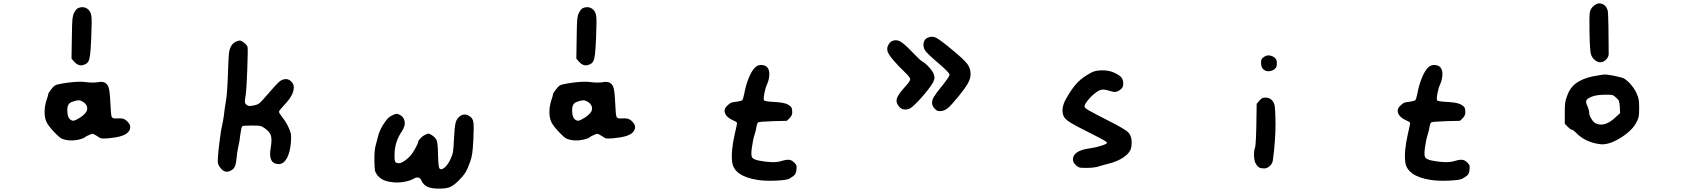

<svg xmlns="http://www.w3.org/2000/svg" viewBox="-20 -739 10040 1141"><path d="M473 -134Q458 -143 446.5 -143Q435 -143 412 -135Q394 -129 387 -117.5Q380 -106 380 -82Q380 -37 403 -25Q411 -21 417 -21.5Q423 -22 436 -29Q459 -40 476.5 -56Q494 -72 497 -84Q504 -114 473 -134ZM385 -248Q450 -256 482 -252Q532 -245 565 -251Q586 -255 600 -249Q619 -241 626 -218Q633 -195 636 -126Q639 -60 643 -47Q647 -34 667 -35Q697 -37 710.5 -33.5Q724 -30 737 -17Q769 15 741 47Q716 75 622 83Q592 85 583 83.5Q574 82 556 69Q538 58 532.5 56.5Q527 55 512 62Q492 70 484 77Q475 85 441 92Q391 102 349 86Q334 80 299.5 43Q265 6 256 -15Q245 -39 245 -72.5Q245 -106 255 -139Q266 -171 266 -177Q266 -184 281 -204Q296 -224 306 -231Q319 -239 385 -248ZM444 -691Q473 -703 496 -689Q519 -675 523 -644Q527 -623 522 -508Q519 -442 515.5 -414Q512 -386 505 -373.5Q498 -361 481 -355Q449 -341 421 -372L405 -391L407 -516Q408 -604 410.5 -626Q413 -648 421 -664Q433 -686 444 -691Z M1379 -490Q1394 -497 1404 -498Q1414 -498 1431 -484.5Q1448 -471 1451 -460Q1454 -447 1449.5 -326.5Q1445 -206 1440 -175Q1434 -141 1435.5 -131.5Q1437 -122 1447 -115Q1455 -109 1462.5 -109Q1470 -109 1488.5 -112.5Q1507 -116 1516.5 -122Q1526 -128 1541 -145Q1620 -236 1638 -252Q1656 -268 1678 -269Q1697 -269 1711.5 -254Q1726 -239 1726 -220Q1726 -174 1671 -117Q1638 -82 1638 -75Q1638 -67 1660 -39Q1682 -11 1697 23Q1707 46 1709 58.5Q1711 71 1709 103Q1705 164 1685.5 200Q1666 236 1637 236Q1571 236 1589 138Q1597 90 1590 67Q1583 44 1553 23Q1538 12 1527.5 9.5Q1517 7 1479 7Q1428 7 1420 11Q1414 16 1408 62Q1404 103 1395 138Q1389 166 1385 207Q1382 240 1373 255.5Q1364 271 1342 279Q1310 290 1285 252Q1277 240 1275 230.5Q1273 221 1275 197Q1277 159 1286 91.5Q1295 24 1299 10Q1304 -7 1310 -50Q1316 -102 1323 -141Q1331 -186 1335 -313Q1338 -400 1340.5 -422.5Q1343 -445 1351 -460Q1362 -482 1379 -490Z M2306 -51Q2332 -65 2342 -62Q2376 -52 2383.5 -22Q2391 8 2368 42Q2329 98 2325 167Q2323 208 2327.5 219.5Q2332 231 2350 231Q2363 231 2384 217Q2405 203 2421 184Q2432 172 2448.5 142Q2465 112 2465 104.5Q2465 97 2479 82.5Q2493 68 2507 62Q2521 55 2526 55Q2531 55 2543 62Q2569 78 2575.5 96.5Q2582 115 2583 178Q2585 254 2591 261Q2602 274 2622 257Q2642 240 2658 205Q2669 182 2672 163.5Q2675 145 2678 85Q2681 15 2688 -10.5Q2695 -36 2714 -49Q2740 -68 2770 -49Q2789 -38 2793 -13.5Q2797 11 2793 91Q2790 147 2786.5 171.5Q2783 196 2775 219Q2760 263 2746.5 285Q2733 307 2705 335Q2675 364 2653.5 373Q2632 382 2589 382Q2544 382 2520 371Q2496 360 2485 335Q2480 321 2467.5 317Q2455 313 2442 321Q2423 333 2390 340Q2357 347 2325 345Q2286 342 2263 332.5Q2240 323 2223 303Q2211 287 2208.5 276Q2206 265 2205 218Q2204 155 2212 127Q2217 109 2227 70Q2233 42 2257 2Q2272 -21 2281.5 -32Q2291 -43 2306 -51Z M3473 -134Q3458 -143 3446.5 -143Q3435 -143 3412 -135Q3394 -129 3387 -117.5Q3380 -106 3380 -82Q3380 -37 3403 -25Q3411 -21 3417 -21.5Q3423 -22 3436 -29Q3459 -40 3476.5 -56Q3494 -72 3497 -84Q3504 -114 3473 -134ZM3385 -248Q3450 -256 3482 -252Q3532 -245 3565 -251Q3586 -255 3600 -249Q3619 -241 3626 -218Q3633 -195 3636 -126Q3639 -60 3643 -47Q3647 -34 3667 -35Q3697 -37 3710.5 -33.5Q3724 -30 3737 -17Q3769 15 3741 47Q3716 75 3622 83Q3592 85 3583 83.5Q3574 82 3556 69Q3538 58 3532.5 56.5Q3527 55 3512 62Q3492 70 3484 77Q3475 85 3441 92Q3391 102 3349 86Q3334 80 3299.5 43Q3265 6 3256 -15Q3245 -39 3245 -72.5Q3245 -106 3255 -139Q3266 -171 3266 -177Q3266 -184 3281 -204Q3296 -224 3306 -231Q3319 -239 3385 -248ZM3444 -691Q3473 -703 3496 -689Q3519 -675 3523 -644Q3527 -623 3522 -508Q3519 -442 3515.5 -414Q3512 -386 3505 -373.5Q3498 -361 3481 -355Q3449 -341 3421 -372L3405 -391L3407 -516Q3408 -604 3410.5 -626Q3413 -648 3421 -664Q3433 -686 3444 -691Z M4466 -337Q4484 -356 4511 -352.5Q4538 -349 4547 -327Q4554 -311 4551 -284.5Q4548 -258 4537 -235Q4527 -212 4521.5 -180Q4516 -148 4521 -142Q4527 -136 4583 -133Q4638 -130 4660 -119Q4678 -109 4683 -100.5Q4688 -92 4688 -71Q4688 -52 4672 -36L4656 -21L4574 -19Q4493 -16 4486 -12Q4480 -8 4476 11Q4474 30 4464 62Q4455 89 4448 139Q4442 183 4449 195.5Q4456 208 4488 215Q4575 232 4620 219Q4652 209 4668.5 210.5Q4685 212 4699 226Q4710 237 4712.5 243.5Q4715 250 4713 269Q4711 290 4703 299.5Q4695 309 4670 323Q4654 332 4588 334.5Q4522 337 4481 330Q4342 308 4331 224Q4323 160 4347 55Q4360 -1 4360 -7Q4360 -14 4338 -23Q4299 -40 4289 -65.5Q4279 -91 4303 -112Q4316 -125 4324.5 -128.5Q4333 -132 4360 -135Q4385 -139 4390 -143Q4396 -148 4402 -178Q4411 -229 4428.5 -273Q4446 -317 4466 -337Z M5279 -494Q5304 -506 5327.5 -494Q5351 -482 5399 -432Q5448 -380 5462 -373Q5479 -364 5501.5 -339Q5524 -314 5529 -298Q5534 -283 5533.5 -276Q5533 -269 5527 -254Q5516 -230 5474.5 -180.5Q5433 -131 5400 -103Q5382 -88 5360.5 -88Q5339 -88 5325 -103Q5303 -127 5309 -151Q5315 -175 5354 -218Q5389 -256 5389 -268Q5389 -280 5359 -308Q5317 -348 5288.5 -382Q5260 -416 5255 -432Q5249 -453 5258 -470Q5267 -487 5279 -494ZM5495 -516Q5521 -526 5544.5 -514Q5568 -502 5641 -441Q5709 -385 5728.5 -359Q5748 -333 5748 -299Q5748 -273 5732 -244Q5716 -215 5676 -166Q5633 -114 5614.5 -98Q5596 -82 5574 -79Q5559 -78 5552.5 -80Q5546 -82 5535 -93Q5519 -109 5519 -128Q5519 -146 5530.5 -165Q5542 -184 5582 -233Q5623 -285 5623 -295Q5623 -307 5555 -365Q5488 -422 5477 -440Q5464 -462 5469 -485Q5474 -508 5495 -516Z M6468 -309Q6491 -321 6531.5 -321Q6572 -321 6599 -308Q6631 -294 6643 -280Q6655 -266 6655 -244Q6655 -229 6652 -222.5Q6649 -216 6640 -208Q6624 -195 6611 -193Q6598 -191 6577 -198Q6545 -209 6527 -206Q6509 -203 6486 -184Q6460 -163 6442 -139.5Q6424 -116 6425 -105Q6426 -97 6452 -82Q6478 -67 6588 -11Q6669 31 6683 46Q6712 73 6703 134Q6698 167 6659 194.5Q6620 222 6559 236Q6531 243 6515 248Q6480 262 6404 258Q6388 257 6372 241Q6356 225 6356 209Q6356 157 6453 143Q6491 138 6525 127Q6559 116 6559 109Q6559 102 6463 54Q6368 7 6336.5 -13.5Q6305 -34 6299 -53Q6284 -98 6316 -153Q6352 -217 6384 -249.5Q6416 -282 6468 -309Z M7464 -141Q7474 -152 7481 -155.5Q7488 -159 7500 -159Q7539 -159 7553 -119Q7559 -101 7560 -4Q7560 100 7544 215Q7541 234 7525.5 248Q7510 262 7492 262Q7474 262 7463.5 256.5Q7453 251 7443 234Q7434 220 7432.5 189Q7431 158 7438 139Q7445 122 7447 -51L7448 -122ZM7488 -398Q7511 -417 7539.5 -405.5Q7568 -394 7568 -366Q7568 -347 7563.5 -338.5Q7559 -330 7547 -323Q7518 -309 7496 -321Q7474 -333 7474 -365Q7474 -379 7476.5 -385.5Q7479 -392 7488 -398Z M8466 -337Q8484 -356 8511 -352.5Q8538 -349 8547 -327Q8554 -311 8551 -284.5Q8548 -258 8537 -235Q8527 -212 8521.5 -180Q8516 -148 8521 -142Q8527 -136 8583 -133Q8638 -130 8660 -119Q8678 -109 8683 -100.5Q8688 -92 8688 -71Q8688 -52 8672 -36L8656 -21L8574 -19Q8493 -16 8486 -12Q8480 -8 8476 11Q8474 30 8464 62Q8455 89 8448 139Q8442 183 8449 195.5Q8456 208 8488 215Q8575 232 8620 219Q8652 209 8668.5 210.5Q8685 212 8699 226Q8710 237 8712.5 243.5Q8715 250 8713 269Q8711 290 8703 299.5Q8695 309 8670 323Q8654 332 8588 334.5Q8522 337 8481 330Q8342 308 8331 224Q8323 160 8347 55Q8360 -1 8360 -7Q8360 -14 8338 -23Q8299 -40 8289 -65.5Q8279 -91 8303 -112Q8316 -125 8324.5 -128.5Q8333 -132 8360 -135Q8385 -139 8390 -143Q8396 -148 8402 -178Q8411 -229 8428.5 -273Q8446 -317 8466 -337Z M9584 -159Q9570 -172 9561.5 -174.5Q9553 -177 9517 -176Q9470 -176 9441 -165Q9413 -154 9407.5 -142.5Q9402 -131 9414 -108Q9424 -83 9424 -70Q9424 -55 9436 -34.5Q9448 -14 9461 -7Q9515 21 9583 -44L9608 -67L9606 -104Q9604 -130 9601 -138.5Q9598 -147 9584 -159ZM9449 -286Q9505 -296 9513 -296Q9531 -297 9577 -287.5Q9623 -278 9632 -272Q9653 -259 9674 -234Q9695 -209 9706 -184Q9716 -161 9718.5 -146.5Q9721 -132 9721 -98Q9721 -64 9719 -50Q9717 -36 9708 -18Q9683 35 9611.5 79.5Q9540 124 9490 118Q9400 107 9344 48Q9328 32 9321 32Q9314 32 9296 14L9279 -4V-67Q9279 -107 9281 -125Q9283 -143 9292 -167Q9309 -217 9346 -244.5Q9383 -272 9449 -286ZM9452 -705Q9475 -725 9500 -716.5Q9525 -708 9534 -677Q9537 -667 9538.5 -578Q9540 -489 9540 -417Q9539 -399 9523.5 -384Q9508 -369 9490 -369Q9473 -369 9457.5 -382Q9442 -395 9435 -415Q9428 -434 9426 -548Q9424 -642 9428 -665.5Q9432 -689 9452 -705Z"/></svg>

Font: linja li nja tan jan Jami
Style: Regular
Weight: 400
Designer: jan Jami
Version: Version 1.0